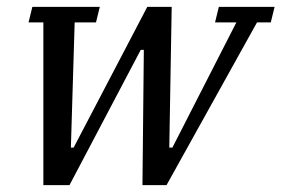

<svg xmlns="http://www.w3.org/2000/svg" viewBox="-20 -538 818 558"><path d="M106 -473H63L74 -518H270L259 -473H197L186 -109H194L408 -518H479L472 -109H481L667 -473H605L616 -518H778L767 -473H727L464 0H394L398 -393H389L182 0H106Z"/></svg>

Font: IBM Plex Serif Text
Style: Italic
Weight: 450
Italic angle: -14°
Designer: Mike Abbink, Paul van der Laan, Pieter van Rosmalen
Foundry: Bold Monday
Version: Version 3.001